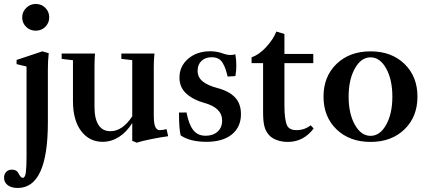

<svg xmlns="http://www.w3.org/2000/svg" viewBox="-58 -706 2156 971"><path d="M54.2 -618.2Q54.2 -646 74.5 -666Q94.7 -686 122.6 -686Q151.4 -686 171.1 -666.5Q190.9 -647 190.9 -618.2Q190.9 -589.8 171.1 -570.3Q151.4 -550.8 122.6 -550.8Q93.8 -550.8 74 -570.3Q54.2 -589.8 54.2 -618.2ZM31.7 244.6Q-1 244.6 -19.3 230.2Q-37.6 215.8 -37.6 192.4Q-37.6 175.3 -26.9 163.6Q-16.1 151.9 2 151.9Q26.9 151.9 36.1 171.4Q46.9 193.4 57.1 193.4Q68.8 193.4 72.5 166.7Q76.2 140.1 76.2 89.4V-369.6L25.9 -381.8V-402.8L156.2 -446.3L188.5 -437Q184.1 -400.4 184.1 -353.5V-86.9Q184.1 244.6 31.7 244.6Z M460.9 11.2Q393.6 11.2 352.3 -43.5Q311 -98.1 311 -195.3V-401.4L253.9 -408.2V-435.1H422.4Q419.9 -400.9 419.9 -370.1V-165Q419.9 -105.5 440.2 -74Q460.4 -42.5 500.5 -42.5Q561.5 -42.5 610.8 -117.7V-401.9L555.7 -408.2V-435.1H723.1Q719.7 -403.3 719.7 -370.1V-124.5Q719.7 -80.1 727.5 -64Q735.4 -47.9 748.5 -47.9Q768.1 -47.9 784.2 -53.2L792.5 -17.1Q755.4 -12.2 705.6 -2.2Q655.8 7.8 633.8 15.6L610.8 6.3V-84Q582.5 -38.1 543.7 -13.4Q504.9 11.2 460.9 11.2Z M986.3 11.2Q902.8 11.2 855.5 -21.5Q847.2 -55.7 847.2 -136.7L885.3 -137.2Q896 -79.1 918.5 -49.3Q940.9 -19.5 981.9 -19.5Q1019.5 -19.5 1042.5 -40.3Q1065.4 -61 1065.4 -96.2Q1065.4 -160.6 976.6 -185.1Q919.9 -200.7 884.8 -232.2Q849.6 -263.7 849.6 -313.5Q849.6 -371.1 893.6 -408.9Q937.5 -446.8 1005.9 -446.8Q1040 -446.8 1073.7 -434.1Q1103 -423.3 1132.3 -431.2Q1137.2 -403.3 1137.2 -372.1Q1137.2 -346.7 1132.3 -321.3L1093.3 -318.8Q1086.9 -343.8 1081.8 -358.6Q1076.7 -373.5 1067.6 -388.4Q1058.6 -403.3 1044.9 -409.9Q1031.2 -416.5 1012.2 -416.5Q981 -416.5 961.2 -398.2Q941.4 -379.9 941.4 -348.1Q941.4 -315.4 966.6 -294.7Q991.7 -273.9 1040 -261.2Q1100.1 -245.6 1130.4 -213.6Q1160.6 -181.6 1160.6 -128.9Q1160.6 -63.5 1114.5 -26.1Q1068.4 11.2 986.3 11.2Z M1397.9 11.7Q1367.2 11.7 1341.6 2.2Q1315.9 -7.3 1301.3 -24.4Q1285.6 -42.5 1279.1 -67.4Q1272.5 -92.3 1272.5 -140.1V-386.7H1214.4V-416.5Q1251.5 -428.2 1288.1 -468Q1324.7 -507.8 1339.4 -546.4L1380.4 -534.2V-433.1H1526.4V-386.7H1380.4V-174.3Q1380.4 -99.6 1394 -71.3Q1405.3 -47.9 1441.4 -47.9Q1481.9 -47.9 1513.2 -72.3L1528.3 -56.2Q1476.6 11.7 1397.9 11.7Z M1987.5 -51.8Q1921.9 11.7 1815.9 11.7Q1710 11.7 1644 -51.8Q1578.1 -115.2 1578.1 -217.3Q1578.1 -319.3 1644 -382.8Q1710 -446.3 1815.9 -446.3Q1921.9 -446.3 1987.5 -382.8Q2053.2 -319.3 2053.2 -217.3Q2053.2 -115.2 1987.5 -51.8ZM1736.6 -75.2Q1768.1 -19 1815.9 -19Q1863.8 -19 1895 -75.2Q1926.3 -131.3 1926.3 -217.3Q1926.3 -303.2 1895 -359.6Q1863.8 -416 1815.9 -416Q1768.1 -416 1736.6 -359.6Q1705.1 -303.2 1705.1 -217.3Q1705.1 -131.3 1736.6 -75.2Z"/></svg>

Font: Elstob SemiBold
Style: Regular
Weight: 600
Designer: Peter S. Baker
Version: Version 1.015